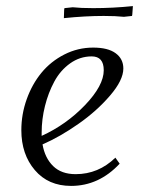

<svg xmlns="http://www.w3.org/2000/svg" viewBox="-20 -610 483 637"><path d="M50.8 -178.2Q50.8 -231 68.6 -280.8Q86.4 -330.6 117.4 -368.4Q148.4 -406.2 193.4 -429.2Q238.3 -452.1 289.1 -452.1Q338.4 -452.1 363.8 -433.3Q389.2 -414.6 389.2 -382.8Q389.2 -344.2 345.2 -293Q301.3 -241.7 240.2 -199Q179.2 -156.2 121.1 -130.9Q128.9 -85.9 156.2 -59.1Q183.6 -32.2 231 -32.2Q306.6 -32.2 362.8 -86.9L377 -66.9Q308.1 6.8 215.8 6.8Q140.1 6.8 95.5 -45.7Q50.8 -98.1 50.8 -178.2ZM118.2 -159.2Q199.7 -196.3 262 -261.2Q324.2 -326.2 324.2 -377Q324.2 -422.9 284.2 -422.9Q245.1 -422.9 212.6 -399.7Q180.2 -376.5 160.2 -339.4Q140.1 -302.2 129.2 -258.3Q118.2 -214.4 118.2 -169.9ZM191.9 -549.8 192.9 -578.1 193.8 -583 221.2 -585.9Q248 -583 289.1 -583Q354.5 -583 420.9 -589.8L418.9 -562L418 -557.1L391.1 -554.2Q364.3 -557.1 324.2 -557.1Q263.2 -557.1 191.9 -549.8Z"/></svg>

Font: Dihjauti
Style: Italic
Weight: 400
Italic angle: -9°
Designer: T. Christopher White
Version: Version 3.0.0